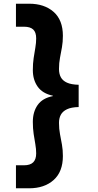

<svg xmlns="http://www.w3.org/2000/svg" viewBox="-20 -831 527 1035"><path d="M137 184H66V60H109Q143 60 159 44Q175 28 175 -4Q175 -28 170.5 -53.5Q166 -79 161.5 -108.5Q157 -138 157 -174Q157 -228 183 -265Q209 -302 265 -313V-315Q209 -327 183 -364Q157 -401 157 -453Q157 -489 161.5 -518.5Q166 -548 170.5 -574Q175 -600 175 -624Q175 -657 159 -672Q143 -687 109 -687H66V-811H137Q219 -811 269 -767Q319 -723 319 -638Q319 -605 314 -576.5Q309 -548 303.5 -520Q298 -492 298 -459Q298 -433 308 -414.5Q318 -396 341 -385.5Q364 -375 404 -374V-254Q364 -253 341 -242Q318 -231 308 -212.5Q298 -194 298 -169Q298 -136 303.5 -107.5Q309 -79 314 -51Q319 -23 319 10Q319 95 269 139.5Q219 184 137 184Z"/></svg>

Font: DM Sans 11pt Black
Style: Regular
Weight: 900
Version: Version 4.004;gftools[0.9.30]